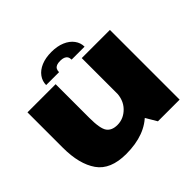

<svg xmlns="http://www.w3.org/2000/svg" viewBox="-177 -946 1152 1152"><g transform="rotate(-45 399.0 -370.5)"><path d="M554 0H738V-591.5H499V-93ZM277.5 -591.5H38.5V-291Q38.5 -152.5 93.5 -74Q148.5 4.5 281 4.5Q446 4.5 531.5 -88.8Q617 -182 617 -259.5L500 -306.5Q500 -237.5 460 -196.8Q420 -156 367 -156Q320 -156 298.8 -185Q277.5 -214 277.5 -305.5ZM396.5 -746.5Q346 -746.5 309.5 -731Q273 -715.5 253.2 -688.2Q233.5 -661 233.5 -628H343Q343 -643 348.5 -652.5Q354 -662 365.5 -666.8Q377 -671.5 396.5 -671.5Q413.5 -671.5 425.2 -667Q437 -662.5 443.2 -653Q449.5 -643.5 449.5 -628H559.5Q559.5 -661 539.2 -688.2Q519 -715.5 482.2 -731Q445.5 -746.5 396.5 -746.5Z"/></g></svg>

Font: Anybody SemiExpanded Black
Style: Regular
Weight: 900
Width: 6
Version: Version 1.113;gftools[0.9.25]